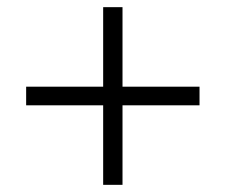

<svg xmlns="http://www.w3.org/2000/svg" viewBox="-20 -593 630 536"><path d="M268 -77H322V-299H537V-351H322V-573H268V-351H53V-299H268Z"/></svg>

Font: Fixel Display Light
Style: Regular
Weight: 300
Designer: AlfaBravo + MacPaw
Foundry: Kyrylo Tkachov, Marchela Mozhyna, Serhii Makarenko, Maria Weinstein, Zakhar Kryvoshyya
Version: Version 1.211